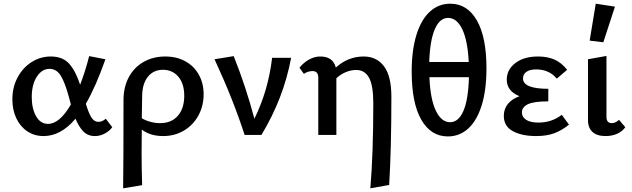

<svg xmlns="http://www.w3.org/2000/svg" viewBox="-20 -731 3425 1040"><path d="M588 -42Q575 -23 549 -8.5Q523 6 494 6Q456 6 431.5 -19Q407 -44 389 -88Q310 6 216 6Q166 6 127.5 -20Q89 -46 68 -91Q47 -136 47 -193Q47 -259 75.5 -312Q104 -365 151.5 -395Q199 -425 255 -425Q320 -425 355 -385.5Q390 -346 414 -272Q441 -341 463 -427L551 -410Q499 -262 445 -169Q460 -119 475 -95Q490 -71 513 -71Q534 -71 553 -88ZM364 -165 353 -206Q333 -281 310 -319.5Q287 -358 248 -358Q207 -358 179.5 -315.5Q152 -273 152 -205Q152 -143 175.5 -101.5Q199 -60 240 -60Q303 -60 364 -165Z M1083 -220Q1083 -157 1054.5 -105Q1026 -53 976 -23.5Q926 6 864 6Q794 6 748 -29Q747 21 747 103Q747 182 750 272L647 289Q649 124 649 -189Q649 -260 678 -313.5Q707 -367 758.5 -396Q810 -425 875 -425Q937 -425 984 -399Q1031 -373 1057 -326.5Q1083 -280 1083 -220ZM978 -212Q978 -278 946 -315.5Q914 -353 863 -353Q811 -353 780.5 -314.5Q750 -276 750 -208L748 -91Q766 -79 793.5 -71.5Q821 -64 847 -64Q909 -64 943.5 -104Q978 -144 978 -212Z M1557 -418Q1516 -198 1396 0H1305Q1242 -195 1142 -410L1246 -427Q1312 -261 1358 -88Q1433 -240 1454 -418Z M2100 -207Q2100 75 2088 271L1986 289Q2002 102 2002 -172Q2002 -268 1979 -310Q1956 -352 1909 -352Q1881 -352 1852.5 -340Q1824 -328 1802 -307V0H1704V-310Q1704 -346 1673 -346Q1648 -346 1626 -331L1602 -364Q1624 -392 1654 -408.5Q1684 -425 1715 -425Q1784 -425 1799 -365Q1865 -425 1950 -425Q2020 -425 2060 -372Q2100 -319 2100 -207Z M2615 -361Q2615 -243 2589 -160Q2563 -77 2516 -34.5Q2469 8 2406 8Q2314 8 2262 -82.5Q2210 -173 2210 -343Q2210 -460 2236 -543Q2262 -626 2309 -668.5Q2356 -711 2419 -711Q2511 -711 2563 -620.5Q2615 -530 2615 -361ZM2305 -395H2519Q2513 -513 2483.5 -573.5Q2454 -634 2407 -634Q2362 -634 2335.5 -573.5Q2309 -513 2305 -395ZM2520 -313H2306Q2311 -193 2341 -131Q2371 -69 2418 -69Q2464 -69 2490.5 -131Q2517 -193 2520 -313Z M3062 -56Q3024 -25 2983 -9.5Q2942 6 2884 6Q2807 6 2758 -20.5Q2709 -47 2709 -103Q2709 -141 2731 -168Q2753 -195 2794 -210Q2725 -237 2725 -300Q2725 -354 2771.5 -389.5Q2818 -425 2895 -425Q2945 -425 2983 -408.5Q3021 -392 3052 -353L2996 -305Q2955 -355 2884 -355Q2850 -355 2831.5 -342Q2813 -329 2813 -306Q2813 -250 2950 -250V-182Q2872 -182 2839.5 -166.5Q2807 -151 2807 -122Q2807 -97 2830 -82Q2853 -67 2897 -67Q2968 -67 3023 -109Z M3165 -84V-410L3265 -428V-100Q3264 -64 3294 -64Q3304 -64 3314.5 -69Q3325 -74 3333 -82L3367 -42Q3352 -20 3324 -7Q3296 6 3260 6Q3213 6 3188.5 -17Q3164 -40 3165 -84ZM3174 -511 3207 -711 3311 -695 3248 -502Z"/></svg>

Font: Ysabeau Semibold
Style: Regular
Weight: 600
Designer: Christian Thalmann (Catharsis Fonts)
Version: Version 0.003